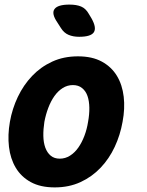

<svg xmlns="http://www.w3.org/2000/svg" viewBox="-20 -805 640 835"><path d="M218 10Q156 10 114 -13Q72 -36 48.5 -75.5Q25 -115 19 -166.5Q13 -218 23 -275Q33 -332 57.5 -383.5Q82 -435 119.5 -474.5Q157 -514 207 -537Q257 -560 319 -560Q381 -560 423 -537Q465 -514 488.5 -475Q512 -436 518 -384.5Q524 -333 513 -275Q503 -218 479 -166.5Q455 -115 417.5 -75.5Q380 -36 330 -13Q280 10 218 10ZM240 -115Q264 -115 284.5 -128Q305 -141 320.5 -163Q336 -185 347 -214Q358 -243 363 -275Q369 -308 368.5 -337Q368 -366 360.5 -387.5Q353 -409 337 -422Q321 -435 297 -435Q273 -435 252.5 -422Q232 -409 216.5 -387Q201 -365 190 -336Q179 -307 173 -275Q168 -243 168.5 -214Q169 -185 177 -163Q185 -141 200.5 -128Q216 -115 240 -115ZM229 -708Q203 -746 217 -765.5Q231 -785 282 -785Q313 -785 333 -776.5Q353 -768 366 -745L378 -725Q401 -684 388 -664.5Q375 -645 324 -645Q298 -645 278 -653.5Q258 -662 245 -683Z"/></svg>

Font: Maple Mono ExtraBold
Style: Italic
Weight: 800
Italic angle: -10°
Monospace: yes
Designer: subframe7536
Version: Version 7.200